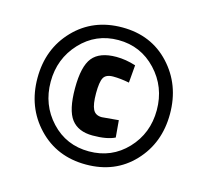

<svg xmlns="http://www.w3.org/2000/svg" viewBox="-86 -811 815 755"><g transform="rotate(15 322.0 -434.0)"><path d="M323.5 -155Q205 -155 128.5 -235.5Q52 -316 52 -435Q52 -554 128.5 -633.5Q205 -713 323.5 -713Q442 -713 517 -632Q592 -551 592 -432.5Q592 -314 517 -234.5Q442 -155 323.5 -155ZM168 -594.5Q106 -528 106 -434Q106 -340 167.5 -274Q229 -208 321.5 -208Q414 -208 476 -273.5Q538 -339 538 -433.5Q538 -528 475.5 -594.5Q413 -661 321.5 -661Q230 -661 168 -594.5ZM331 -595Q369 -595 410 -582L404 -510Q368 -517 338.5 -517Q309 -517 299.5 -499.5Q290 -482 290 -436.5Q290 -391 300 -371Q310 -351 336 -351L404 -357L410 -288Q378 -272 319.5 -272Q261 -272 233 -308.5Q205 -345 205 -434Q205 -523 234 -559Q263 -595 331 -595Z"/></g></svg>

Font: TitilliumWebSemiBold
Style: Bold
Weight: 600
Version: Version 1.001;PS 57.000;hotconv 1.0.70;makeotf.lib2.5.55311